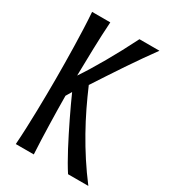

<svg xmlns="http://www.w3.org/2000/svg" viewBox="-167 -758 751 844"><g transform="rotate(30 208.5 -335.5)"><path d="M141.1 -670.9Q136.7 -603 134.8 -532.2Q132.8 -461.4 131.8 -395.5Q149.4 -421.4 168.5 -452.6Q187.5 -483.9 207.8 -519Q228 -554.2 248.5 -592.5Q269 -630.9 289.1 -670.9H390.6Q369.1 -641.6 344.2 -606Q319.3 -570.3 293.9 -532.7Q268.6 -495.1 243.7 -457Q218.8 -418.9 196.8 -385.3Q217.3 -337.4 240.7 -288.8Q264.2 -240.2 291.3 -191.9Q318.4 -143.6 349.6 -95.5Q380.9 -47.4 417 0H314Q301.8 -18.6 287.6 -43.2Q273.4 -67.9 258.5 -95.9Q243.7 -124 228.5 -154.3Q213.4 -184.6 199 -214.1Q184.6 -243.7 171.9 -271.2Q159.2 -298.8 148.9 -321.8L131.8 -293Q131.8 -259.3 132.6 -222.4Q133.3 -185.5 134.3 -147.5Q135.3 -109.4 136.7 -71.8Q138.2 -34.2 140.1 0H48.8Q51.8 -41.5 53.5 -85.2Q55.2 -128.9 56.2 -172.1Q57.1 -215.3 57.6 -256.8Q58.1 -298.3 58.1 -335.9Q58.1 -373.5 57.6 -415Q57.1 -456.5 56.2 -499.5Q55.2 -542.5 53.5 -585.9Q51.8 -629.4 48.8 -670.9Z"/></g></svg>

Font: Crushed
Style: Regular
Weight: 400
Width: 3
Designer: Astigmatic (AOETI)
Foundry: Astigmatic (AOETI)
Version: Version 001.000